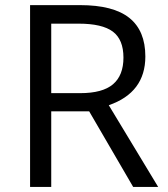

<svg xmlns="http://www.w3.org/2000/svg" viewBox="-20 -734 658 754"><path d="M181.2 -296.9V0H98.1V-713.9H293.9Q425.3 -713.9 488 -663.6Q550.8 -613.3 550.8 -512.2Q550.8 -370.6 407.2 -320.8L601.1 0H502.9L330.1 -296.9ZM181.2 -368.2H294.9Q382.8 -368.2 423.8 -403.1Q464.8 -438 464.8 -507.8Q464.8 -578.6 423.1 -609.9Q381.3 -641.1 289.1 -641.1H181.2Z"/></svg>

Font: f01525491
Style: Regular
Weight: 400
Foundry: Ascender Corporation
Version: Version 1.10